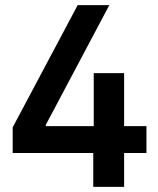

<svg xmlns="http://www.w3.org/2000/svg" viewBox="-20 -727 616 747"><path d="M29.3 -231.4 282.2 -707H405.3L158.2 -241.2V-236.3H344.7V-442.4H462.9V-236.3H549.8V-131.8H462.9V0H342.8V-131.8H29.3Z"/></svg>

Font: Pretendard GOV SemiBold
Style: Regular
Weight: 600
Designer: Base glyphs from Inter by Rasmus Andersson; Hangeul glyphs from Noto Sans CJK(Source Han Sans) by Jang Soo-young and Kan
Foundry: Kil Hyung-jin
Version: Version 1.309